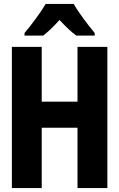

<svg xmlns="http://www.w3.org/2000/svg" viewBox="-20 -951 603 971"><path d="M104 -784V-771H198C223 -789 250 -816 281 -850C312 -817 339 -790 366 -771H459V-784C422 -829 378 -886 353 -931H211C188 -891 136 -821 104 -784ZM40 0H191V-305H372V0H523V-714H372V-437H191V-714H40Z"/></svg>

Font: Noto Sans Mono SemiCondensed ExtraBold
Style: Regular
Weight: 800
Width: 4
Designer: Monotype Design Team
Foundry: Monotype Imaging Inc.
Version: Version 2.014